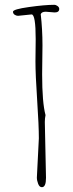

<svg xmlns="http://www.w3.org/2000/svg" viewBox="-20 -775 305 801"><path d="M167 -266.1 171.9 -33.2Q171.9 5.9 154.8 5.9Q144.5 5.9 139.2 -8.1Q133.8 -22 133.8 -34.2L142.1 -198.2Q142.1 -251 135 -357.7Q127.9 -464.4 127.9 -518.1L128.9 -611.8Q128.9 -714.8 111.8 -714.8L55.2 -709Q47.9 -709 41 -713.6Q34.2 -718.3 34.2 -726.1Q34.2 -736.3 100.6 -745.6Q167 -754.9 206.1 -754.9Q213.4 -754.9 220.2 -749.8Q227.1 -744.6 227.1 -737.8Q227.1 -723.1 208 -723.1Q208 -723.1 170.9 -726.1Q153.8 -726.1 149.9 -715.8Q157.2 -652.8 157.2 -585.9L155.8 -464.8Q155.8 -346.7 169.9 -294.9Q167 -280.3 167 -266.1Z"/></svg>

Font: Amatic SC
Style: Regular
Weight: 400
Version: Version 1.004